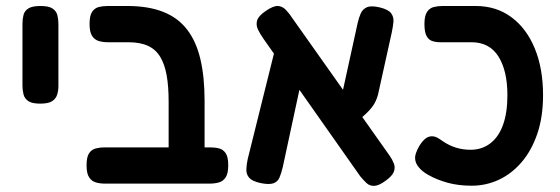

<svg xmlns="http://www.w3.org/2000/svg" viewBox="-20 -603 1869 641"><path d="M114 -257Q87 -257 74.5 -265.5Q62 -274 58.5 -288Q55 -302 55 -317V-524Q55 -539 58.5 -553Q62 -567 75 -575Q88 -583 115 -583Q143 -583 155.5 -574.5Q168 -566 171.5 -552.5Q175 -539 175 -523V-316Q175 -301 171 -287.5Q167 -274 154.5 -265.5Q142 -257 114 -257Z M603 10Q577 10 564 2.5Q551 -5 547 -18Q543 -31 543 -45V-264Q543 -314 536.5 -351Q530 -388 515 -413Q500 -438 474 -450Q448 -462 408 -462H340Q324 -462 310 -466Q296 -470 287.5 -483Q279 -496 279 -523Q279 -551 287.5 -563.5Q296 -576 309.5 -579.5Q323 -583 339 -583H405Q475 -583 524.5 -563.5Q574 -544 604.5 -504.5Q635 -465 649 -405.5Q663 -346 663 -267V-52Q663 -35 659.5 -21Q656 -7 643.5 1.5Q631 10 603 10ZM330 10Q314 10 300 6Q286 2 277.5 -11Q269 -24 269 -51Q269 -79 277.5 -91.5Q286 -104 300 -107.5Q314 -111 329 -111H681Q698 -111 711.5 -107.5Q725 -104 733.5 -91.5Q742 -79 742 -51Q742 -24 733.5 -11Q725 2 711 6Q697 10 680 10Z M1268 0Q1245 17 1229.5 17.5Q1214 18 1203.5 8Q1193 -2 1183 -14L860 -473Q848 -490 841 -505Q834 -520 838.5 -535Q843 -550 868 -567Q893 -584 908 -583Q923 -582 934.5 -570Q946 -558 957 -541L1281 -83Q1290 -70 1295 -57Q1300 -44 1295 -30Q1290 -16 1268 0ZM849 8Q822 2 812 -9.5Q802 -21 802.5 -37.5Q803 -54 807 -72L899 -442L1000 -398L924 -45Q919 -24 913 -10Q907 4 892.5 9Q878 14 849 8ZM1157 -182 1110 -234 1174 -526Q1178 -544 1184.5 -558.5Q1191 -573 1205.5 -579Q1220 -585 1249 -578Q1277 -571 1286 -558.5Q1295 -546 1293.5 -530Q1292 -514 1288 -495L1242 -287Q1236 -265 1225 -249.5Q1214 -234 1197 -219Q1180 -204 1157 -182Z M1555 17Q1510 17 1474 7Q1438 -3 1410 -19Q1390 -30 1378.5 -44Q1367 -58 1366 -72Q1365 -81 1369 -92.5Q1373 -104 1380 -116Q1390 -132 1400 -140Q1410 -148 1422 -148Q1432 -148 1441.5 -142.5Q1451 -137 1459 -131Q1480 -117 1502.5 -110Q1525 -103 1551 -103Q1589 -103 1617 -124.5Q1645 -146 1659.5 -186.5Q1674 -227 1674 -285Q1674 -367 1644 -414.5Q1614 -462 1554 -462H1449Q1435 -462 1423 -466Q1411 -470 1404 -483Q1397 -496 1397 -523Q1397 -550 1405.5 -563Q1414 -576 1428 -579.5Q1442 -583 1458 -583H1568Q1637 -583 1687.5 -545.5Q1738 -508 1765.5 -441Q1793 -374 1793 -285Q1793 -212 1773.5 -155.5Q1754 -99 1720.5 -60.5Q1687 -22 1644.5 -2.5Q1602 17 1555 17Z"/></svg>

Font: Fredoka SemiCondensed Medium
Style: Regular
Weight: 500
Width: 4
Designer: Ben Nathan
Foundry: Milena B. Brandão, Ben Nathan
Version: Version 2.001